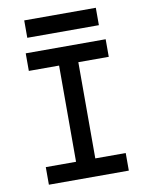

<svg xmlns="http://www.w3.org/2000/svg" viewBox="-94 -930 773 998"><g transform="rotate(-10 293.0 -431.5)"><path d="M82 0V-92.8H241.7V-600.6H82V-693.4H503.9V-600.6H343.3V-92.8H503.9V0ZM104 -771.5V-863.3H481.9V-771.5Z"/></g></svg>

Font: Cascadia Mono PL
Style: Regular
Weight: 400
Monospace: yes
Designer: Aaron Bell
Foundry: Saja Typeworks
Version: Version 2404.023; ttfautohint (v1.8.4)